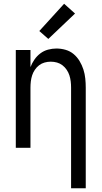

<svg xmlns="http://www.w3.org/2000/svg" viewBox="-20 -786 540 1021"><path d="M358 215V-320Q358 -337 356 -353.5Q354 -370 349 -385.5Q344 -401 334.5 -415Q325 -429 312 -439Q299 -449 283 -453.5Q267 -458 250 -458Q233 -458 217 -453.5Q201 -449 188 -439Q175 -429 165.5 -415Q156 -401 151 -385.5Q146 -370 144 -353.5Q142 -337 142 -320V0H64V-520H142V-429Q150 -450 163 -469Q176 -488 194.5 -502Q213 -516 235.5 -522Q258 -528 280 -528Q305 -528 329 -521Q353 -514 371.5 -498.5Q390 -483 403 -461.5Q416 -440 423.5 -416.5Q431 -393 433.5 -368.5Q436 -344 436 -320V215ZM237 -579 189 -621 321 -766 379 -714Z"/></svg>

Font: Iosevka www.saffi
Style: Regular
Weight: 400
Monospace: yes
Designer: Belleve Invis
Foundry: Belleve Invis
Version: Version 22.0.2; ttfautohint (v1.8.3)